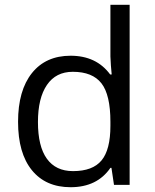

<svg xmlns="http://www.w3.org/2000/svg" viewBox="-20 -780 653 810"><path d="M450.2 -71.8H445.8Q389.6 9.8 277.8 9.8Q172.9 9.8 114.5 -62Q56.2 -133.8 56.2 -266.1Q56.2 -398.4 114.7 -471.7Q173.3 -544.9 277.8 -544.9Q386.7 -544.9 444.8 -465.8H451.2L447.8 -504.4L445.8 -542V-759.8H526.9V0H460.9ZM288.1 -58.1Q371.1 -58.1 408.4 -103.3Q445.8 -148.4 445.8 -249V-266.1Q445.8 -379.9 408 -428.5Q370.1 -477.1 287.1 -477.1Q215.8 -477.1 178 -421.6Q140.1 -366.2 140.1 -265.1Q140.1 -162.6 177.7 -110.4Q215.3 -58.1 288.1 -58.1Z"/></svg>

Font: f07869316
Style: Regular
Weight: 400
Foundry: Ascender Corporation
Version: Version 1.10